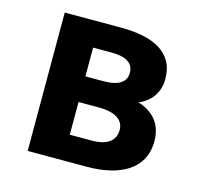

<svg xmlns="http://www.w3.org/2000/svg" viewBox="-79 -574 678 658"><g transform="rotate(15 260.0 -245.5)"><path d="M73 -491V0H283C397 0 484 -43 484 -144C484 -208 448 -243 397 -259C442 -278 465 -315 465 -360C465 -457 383 -491 273 -491ZM198 -91V-207H271C330 -207 359 -185 359 -151C359 -114 333 -91 275 -91ZM265 -400C320 -400 342 -380 342 -349C342 -318 319 -298 262 -298H198V-400Z"/></g></svg>

Font: Source Sans Pro SemBd
Style: Regular
Weight: 700
Designer: Paul D. Hunt
Foundry: Adobe Systems Incorporated
Version: Version 2.020;PS 2.0;hotconv 1.0.86;makeotf.lib2.5.63406